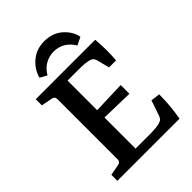

<svg xmlns="http://www.w3.org/2000/svg" viewBox="-215 -845 948 948"><g transform="rotate(-45 258.5 -371.5)"><path d="M404 -425 386 -494Q381 -511 365 -516Q353 -520 334.5 -522Q316 -524 294 -524H213V-317L383 -323V-262L213 -266V-49H313Q335 -49 356 -51Q377 -53 388 -58Q397 -61 401 -66Q405 -71 409 -80L437 -162L485 -156Q485 -117 481.5 -78.5Q478 -40 471 0H37V-42L95 -53Q113 -56 113 -74V-493Q113 -513 95 -516L37 -527V-570H452Q455 -535 455.5 -499.5Q456 -464 453 -425ZM269 -743Q326 -743 364 -710Q402 -677 411 -632L370 -612Q352 -642 325.5 -658Q299 -674 266 -674Q235 -674 207.5 -659Q180 -644 161 -612L125 -632Q137 -678 175.5 -710.5Q214 -743 269 -743Z"/></g></svg>

Font: Rasa Medium
Style: Regular
Weight: 500
Designer: Anna Giedrys (Yrsa+Rasa design), David Brezina (Yrsa art-direction, Rasa art-direction, design)
Foundry: Rosetta Type Foundry
Version: Version 2.004